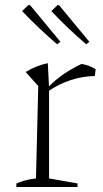

<svg xmlns="http://www.w3.org/2000/svg" viewBox="-20 -743 411 763"><path d="M357 -441Q258 -439 171 -380V-396Q201 -427 234.5 -449.5Q268 -472 304 -489Q321 -486 334 -481Q347 -476 360 -468ZM45 0V-14Q60 -20 78 -25.5Q96 -31 123 -34L132 -401L82 -457Q123 -482 170 -492L175 -393V-34L288 -14V0ZM207 -567Q171 -598 136 -631Q101 -664 68 -699L93 -723L100 -722L220 -577ZM323 -567Q286 -598 251.5 -631Q217 -664 184 -699L209 -723L215 -722L335 -577Z"/></svg>

Font: Piazzolla Thin Thin
Style: Regular
Weight: 250
Version: Version 2.005